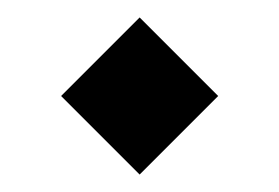

<svg xmlns="http://www.w3.org/2000/svg" viewBox="-20 -440 320 220"><path d="M140 -240 50 -330 140 -420 230 -330Z"/></svg>

Font: Rowdies Light
Style: Regular
Weight: 300
Designer: Jaikishan Patel
Version: Version 1.000; ttfautohint (v1.8.3)